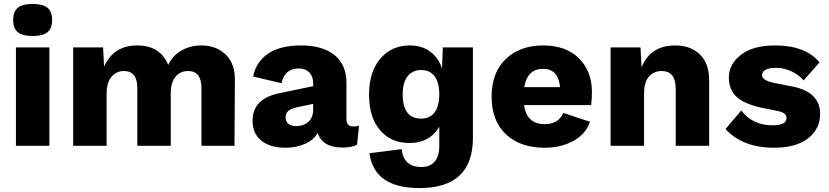

<svg xmlns="http://www.w3.org/2000/svg" viewBox="-20 -741 4216 976"><path d="M47 -639Q47 -682 70.5 -701.5Q94 -721 146 -721Q198 -721 221.5 -701.5Q245 -682 245 -639Q245 -597 221.5 -577.5Q198 -558 146 -558Q94 -558 70.5 -577.5Q47 -597 47 -639ZM231 -500V0H61V-500Z M352 0V-500H504L509 -403Q558 -510 677 -510Q795 -510 835 -411Q858 -459 903 -484.5Q948 -510 1003 -510Q1079 -510 1127 -464Q1175 -418 1174 -333L1172 0H1004V-294Q1004 -380 936 -380Q896 -380 872 -351Q848 -322 848 -267V0H678V-294Q678 -380 610 -380Q572 -380 547 -351Q522 -322 522 -264V0Z M1776 -98Q1794 -98 1805 -102L1795 -5Q1765 9 1722 9Q1619 9 1595 -65Q1575 -29 1530 -9.5Q1485 10 1432 10Q1354 10 1309 -25.5Q1264 -61 1264 -128Q1264 -239 1399 -267L1572 -303V-317Q1572 -352 1552.5 -372.5Q1533 -393 1500 -393Q1427 -393 1411 -318L1267 -352Q1281 -426 1342.5 -468Q1404 -510 1510 -510Q1620 -510 1680.5 -461Q1741 -412 1741 -320V-137Q1741 -98 1776 -98ZM1486 -100Q1523 -100 1547.5 -121.5Q1572 -143 1572 -185V-213L1491 -196Q1460 -189 1446 -177.5Q1432 -166 1432 -144Q1432 -122 1447 -111Q1462 -100 1486 -100Z M2112 215Q1882 215 1858 38L2022 17Q2031 108 2122 108Q2166 108 2189.5 80.5Q2213 53 2213 1V-96Q2163 -14 2062 -14Q1967 -14 1911.5 -79.5Q1856 -145 1856 -260Q1856 -376 1913.5 -443Q1971 -510 2062 -510Q2125 -510 2167 -478.5Q2209 -447 2227 -393L2231 -500H2384V-40Q2384 215 2112 215ZM2121 -138Q2165 -138 2189 -169.5Q2213 -201 2213 -262Q2213 -322 2189 -353.5Q2165 -385 2121 -385Q2077 -385 2052 -353.5Q2027 -322 2027 -262Q2027 -138 2121 -138Z M2989 -273Q2989 -239 2985 -207H2644Q2657 -110 2749 -110Q2819 -110 2843 -167L2979 -122Q2958 -59 2894.5 -24.5Q2831 10 2749 10Q2624 10 2551.5 -58.5Q2479 -127 2479 -250Q2479 -372 2551 -441Q2623 -510 2741 -510Q2857 -510 2923 -444.5Q2989 -379 2989 -273ZM2741 -391Q2660 -391 2645 -298H2827Q2818 -391 2741 -391Z M3412 -510Q3491 -510 3538 -464Q3585 -418 3585 -333V0H3415V-288Q3415 -380 3344 -380Q3304 -380 3279 -352Q3254 -324 3254 -265V0H3084V-500H3236L3241 -399Q3287 -510 3412 -510Z M3914 10Q3755 10 3668 -85L3748 -179Q3806 -104 3907 -104Q3978 -104 3978 -141Q3978 -155 3967.5 -163.5Q3957 -172 3928 -178L3858 -192Q3765 -211 3725 -248Q3685 -285 3685 -347Q3685 -414 3746 -462Q3807 -510 3920 -510Q4074 -510 4146 -424L4065 -332Q4041 -361 4003 -378.5Q3965 -396 3927 -396Q3854 -396 3854 -359Q3854 -332 3913 -320L4004 -302Q4149 -275 4149 -162Q4149 -86 4088 -38Q4027 10 3914 10Z"/></svg>

Font: Elaine Sans
Style: Bold
Weight: 700
Designer: Wei Huang
Foundry: Wei Huang
Version: Version 2.001;December 24, 2019;FontCreator 12.0.0.2547 64-b